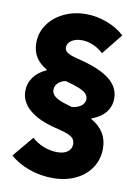

<svg xmlns="http://www.w3.org/2000/svg" viewBox="-90 -818 671 928"><g transform="rotate(10 246.0 -353.5)"><path d="M24.4 -23.4 109.4 -125Q133.8 -102.1 167.5 -89.1Q201.2 -76.2 233.4 -76.2Q266.1 -76.2 284.9 -89.8Q303.7 -103.5 303.7 -127.9Q303.7 -148.9 288.3 -161.1Q272.9 -173.3 232.4 -183.6L206.1 -190.4Q121.1 -210.9 76.2 -249.8Q31.2 -288.6 31.2 -340.8Q31.2 -378.9 53.2 -409.2Q75.2 -439.5 115.2 -457V-460.4Q78.1 -481.9 60.5 -511.2Q43 -540.5 43 -579.1Q43 -628.9 71 -669.7Q99.1 -710.4 148.2 -734.1Q197.3 -757.8 256.8 -757.8Q309.1 -757.8 360.4 -738.5Q411.6 -719.2 446.3 -686.5L364.3 -585Q342.3 -606 314.5 -617.9Q286.6 -629.9 258.8 -629.9Q227.5 -629.9 208 -616.7Q188.5 -603.5 187.5 -583Q188 -567.9 201.7 -557.9Q215.3 -547.9 248 -540L274.4 -533.2Q369.1 -508.3 415 -470.7Q460.9 -433.1 460.9 -379.9Q460.9 -340.3 437.3 -311Q413.6 -281.7 369.1 -265.6V-262.7Q410.2 -238.8 429.7 -206.8Q449.2 -174.8 449.2 -131.8Q449.2 -78.6 421.9 -37.1Q394.5 4.4 345.5 27.6Q296.4 50.8 233.4 50.8Q174.3 50.8 117.7 30.8Q61 10.7 24.4 -23.4ZM246.1 -309.6 265.1 -303.7Q294.4 -306.6 311.5 -319.8Q328.6 -333 329.1 -353.5Q328.6 -374 307.4 -388.2Q286.1 -402.3 232.4 -417L216.3 -421.9Q192.9 -418 178.5 -403.8Q164.1 -389.6 164.1 -370.1Q164.1 -350.1 183.1 -335.9Q202.1 -321.8 246.1 -309.6Z"/></g></svg>

Font: Wanted Sans ExtraBold
Style: Regular
Weight: 800
Designer: Original Design by Kil Hyung-jin and Kang Hanbin, Wanted Lab, Inc; Hangeul from Source Han Sans by Jang Soo-young and Ka
Foundry: Wanted Lab, Inc.
Version: Version 1.003